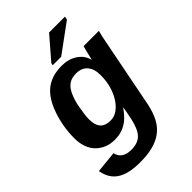

<svg xmlns="http://www.w3.org/2000/svg" viewBox="-274 -841 1156 1156"><g transform="rotate(-45 304.0 -262.5)"><path d="M210 208Q113 208 61 174.5Q9 141 -3 69L135 55Q149 117 227 117Q281 117 310.5 88Q340 59 356 -13Q361 -36 365 -57.5Q369 -79 372 -98H371Q341 -56 316 -36Q293 -17 264 -6.5Q235 4 198 4Q160 4 129.5 -9Q99 -22 77 -45Q55 -68 43.5 -101Q32 -134 32 -174Q32 -273 63 -362Q94 -453 148 -495.5Q202 -538 286 -538Q344 -538 385.5 -511Q427 -484 440 -436H441L453 -487Q458 -506 460.5 -516Q463 -526 464 -528H594L584 -488L570 -417L489 -5Q477 52 455.5 92.5Q434 133 400 158.5Q366 184 319 196Q272 208 210 208ZM413 -335Q413 -386 387.5 -415Q362 -444 316 -444Q279 -444 255 -428.5Q231 -413 214 -378Q206 -361 198.5 -338Q191 -315 186 -286Q181 -257 178 -234Q175 -211 175 -193Q175 -96 260 -96H264Q295 -96 322 -115.5Q349 -135 369.5 -167.5Q390 -200 401.5 -241.5Q413 -283 413 -327ZM251 -578 254 -593 375 -733H510L506 -712L323 -578Z"/></g></svg>

Font: Libra Sans Modern
Style: Bold Italic
Weight: 700
Italic angle: -12°
Foundry: Stefan Peev, Context Ltd
Version: Version 1.000